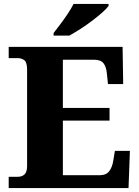

<svg xmlns="http://www.w3.org/2000/svg" viewBox="-20 -951 705 971"><path d="M24 0V-57H71Q92 -57 104.5 -69.5Q117 -82 117 -111V-598Q117 -636 103 -646.5Q89 -657 70 -657H24V-714H600L603 -526H526L521 -575Q518 -613 503.5 -631Q489 -649 456 -649H298V-405H534V-341H298V-65H486Q517 -65 532.5 -85.5Q548 -106 553 -139L561 -188H637L630 0ZM251 -784Q266 -803 285.5 -829Q305 -855 323 -882Q341 -909 352 -931H529V-921Q520 -908 497.5 -888Q475 -868 446 -846Q417 -824 386.5 -804.5Q356 -785 331 -771H251Z"/></svg>

Font: Noto Serif Tamil ExtraBold
Style: Italic
Weight: 800
Italic angle: -12°
Designer: Indian Type Foundry, Tom Grace, and the Monotype Design Team
Foundry: Monotype Imaging Inc.
Version: Version 2.003; ttfautohint (v1.8.4.7-5d5b)